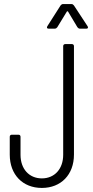

<svg xmlns="http://www.w3.org/2000/svg" viewBox="-20 -917 459 945"><path d="M219 -776H250C255 -776 259 -779 262 -783L309 -860C310 -862 314 -862 315 -860L361 -783C364 -779 368 -776 373 -776H405C410 -776 413 -778 413 -782C413 -784 412 -786 411 -788L344 -890C341 -894 337 -897 332 -897H290C285 -897 281 -894 278 -890L213 -788C209 -781 211 -776 219 -776ZM186 8C280 8 344 -57 344 -156V-690C344 -696 340 -700 334 -700H301C295 -700 291 -696 291 -690V-155C291 -86 249 -39 186 -39C123 -39 81 -86 81 -155V-244C81 -250 77 -254 71 -254H38C32 -254 28 -250 28 -244V-156C28 -57 92 8 186 8Z"/></svg>

Font: Barlow Condensed Light
Style: Regular
Weight: 300
Width: 3
Designer: Jeremy Tribby
Foundry: Tribby Type
Version: Version 1.422;hotconv 1.0.109;makeotfexe 2.5.65596